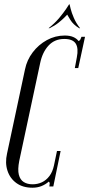

<svg xmlns="http://www.w3.org/2000/svg" viewBox="-20 -871 417 897"><path d="M131.6 6Q86.8 6 56.8 -15.6Q26.8 -37.2 14.9 -73.6Q3 -109.9 12.8 -153.1L96.8 -546.8Q105.6 -590.6 132.8 -626.4Q159.9 -662.2 198.9 -683.6Q237.9 -705 282.6 -705Q306 -705 321.9 -698.2Q337.9 -691.4 347.1 -679.2Q353 -681.9 355.2 -686Q357.5 -690.1 360.6 -699H377.2L345.6 -552.9H329.6L338.9 -602.6Q347.5 -645.6 333.8 -667.3Q320.1 -689 280.4 -689Q235.4 -689 207 -658.4Q178.6 -627.8 167.9 -577.5L70 -119.8Q61.9 -78.6 68 -54.8Q74.1 -31 91 -20.5Q107.9 -10 132.2 -10Q155.4 -10 175.7 -19.4Q196 -28.9 210.9 -48.6Q225.8 -68.2 232.1 -97.9L246.2 -165.5H263.2L229.1 0H210.6Q212 -7.8 212.2 -13.7Q212.4 -19.6 207.8 -22.5Q192.2 -8.9 173.2 -1.4Q154.2 6 131.6 6ZM210.9 -739 207 -739.4Q236.2 -762.6 256.7 -787.1Q277.1 -811.6 289.2 -829.8Q301.4 -847.9 303 -850.9H305L295.2 -804Q293.6 -802 282.4 -790.6Q271.2 -779.2 253.2 -764.8Q235.1 -750.4 210.9 -739ZM350.1 -739Q322 -756.2 308.6 -778.3Q295.2 -800.4 293.2 -804L303 -850.9H305Q305.6 -847.9 310.1 -829.8Q314.5 -811.6 325.1 -787.1Q335.6 -762.6 354 -739.4Z"/></svg>

Font: Emberly Black
Style: Italic
Weight: 900
Italic angle: -12°
Designer: Rajesh Rajput
Foundry: Rajesh Rajput
Version: Version 1.000